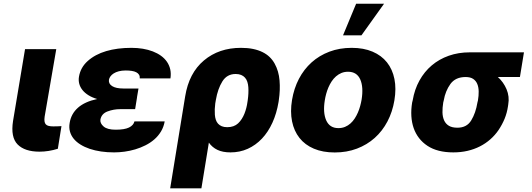

<svg xmlns="http://www.w3.org/2000/svg" viewBox="-20 -810 2860 1033"><path d="M50.1 -158.7 114.7 -545.5H282.7L220.2 -182.5Q218 -167.3 219.5 -157.1Q220.9 -147 226.4 -141Q231.9 -134.9 242 -132.5Q252.1 -130 267 -130Q282 -130 291.4 -130.5Q300.8 -131 310.7 -131.4L291.2 -9.6Q241.1 6 192.5 6Q113.3 6 74.9 -32.7Q36.6 -71.4 50.1 -158.7Z M354.8 -148.8Q362.6 -197.8 399.5 -230.5Q436.4 -263.1 502.8 -277.3Q475.9 -285.2 456 -297.6Q436.1 -310 423.7 -325.6Q411.2 -341.3 406.4 -359.4Q401.6 -377.5 404.8 -396.7Q413 -447.1 452.1 -481.9Q491.8 -517.4 551.3 -535Q610.8 -552.6 687.1 -552.6Q752.1 -552.6 802.2 -533.4Q827.1 -523.8 846.4 -509.8Q865.8 -495.7 878.4 -477.3Q891 -458.8 896 -436.6Q900.9 -414.4 897 -388.1H731.9Q733 -399.9 728 -408Q723 -416.2 712.9 -421.3Q702.8 -426.5 688.4 -428.6Q674 -430.8 656.2 -430.8Q635.3 -430.8 619.1 -426.5Q603 -422.2 591.8 -415.1Q580.6 -408 574.2 -399.1Q567.8 -390.3 566.1 -380.7Q563.2 -359.4 583.6 -346.6Q604 -333.8 643.8 -333.8H725.1L717 -286.2H717.3L707 -222.7H625.7Q591.3 -222.7 558.9 -210.6Q526.3 -198.5 520.2 -166.9Q517.4 -146.7 537.6 -129.3Q557.5 -112.2 602.6 -112.2Q649.9 -112.2 674 -123.9Q698.2 -135.7 703.5 -157H866.1Q860.8 -126.8 846.1 -102.5Q831.3 -78.1 810 -59.7Q788.7 -41.2 762.4 -28.1Q736.2 -14.9 707.6 -6.4Q679 2.1 649.9 6Q620.7 9.9 593.8 9.9Q519.9 9.9 462.7 -9.2Q434.3 -18.8 412.3 -32.7Q390.3 -46.5 376.1 -64.1Q361.9 -81.7 356.2 -103Q350.5 -124.3 354.8 -148.8Z M976.2 -291.2Q996.4 -416.9 1077.1 -484.7Q1157.7 -552.6 1276.6 -552.6Q1312.5 -552.6 1341.1 -546.7Q1369.7 -540.8 1392 -529.8Q1414.4 -518.8 1430.6 -503.2Q1446.7 -487.6 1457.7 -467.7Q1479.8 -427.9 1484 -377.3Q1488.3 -326.7 1480.1 -271.3L1478.7 -261.4Q1468.4 -199.6 1445.5 -149.5Q1422.6 -99.4 1389.2 -64.1Q1355.8 -28.8 1313 -9.4Q1270.2 9.9 1220.2 9.9Q1178.3 9.9 1150 -3.6Q1121.8 -17 1103.7 -42.6L1063.6 203.1H895.6ZM1136 -192.5Q1137.1 -177.9 1141.2 -165.7Q1145.2 -153.4 1153.2 -144.5Q1161.2 -135.7 1173.3 -130.7Q1185.4 -125.7 1202.4 -125.7Q1239 -125.7 1261 -146.3Q1272 -156.6 1280.5 -169.9Q1289.1 -183.2 1295.1 -198.3Q1301.1 -213.4 1305.2 -229.4Q1309.3 -245.4 1311.4 -261.4L1312.9 -271.3Q1318.2 -308.6 1316.1 -340.6Q1315 -356.5 1310.7 -369.7Q1306.5 -382.8 1298.1 -392.2Q1289.8 -401.6 1277.3 -406.8Q1264.9 -411.9 1247.9 -411.9Q1201.3 -411.9 1176.5 -372.2Q1151.6 -332.4 1141.3 -272L1138.1 -253.2Q1133.9 -221.9 1136 -192.5Z M1551.1 -272Q1561.4 -334.2 1588.2 -385.7Q1615.1 -437.1 1656.4 -474.3Q1697.8 -511.4 1752.3 -532Q1806.8 -552.6 1872.2 -552.6Q1936.4 -552.6 1984.4 -532.1Q2032.3 -511.7 2062 -474.4Q2091.6 -437.1 2102.1 -385.1Q2112.6 -333.1 2101.9 -269.9Q2091.6 -208.1 2064.5 -156.4Q2037.3 -104.8 1995.9 -67.8Q1954.5 -30.9 1900.2 -10.3Q1845.9 10.3 1780.9 10.3Q1716.6 10.3 1668.7 -10.1Q1620.7 -30.5 1591.3 -67.8Q1561.8 -105.1 1551.3 -157.1Q1540.8 -209.2 1551.1 -272ZM1735.1 -162.3Q1753.9 -120.7 1800.4 -120.7Q1820.3 -120.7 1836.5 -127.5Q1852.6 -134.2 1865.6 -145.8Q1878.6 -157.3 1888.5 -172.6Q1898.4 -187.9 1905.7 -204.9Q1913 -221.9 1917.8 -239.5Q1922.6 -257.1 1925.4 -273.4Q1936.4 -341.3 1918.3 -382.5Q1899.9 -424 1852.6 -424Q1833.1 -424 1816.9 -417.3Q1800.8 -410.5 1787.6 -399Q1774.5 -387.4 1764.4 -372.2Q1754.3 -356.9 1747 -339.8Q1739.7 -322.8 1734.9 -305Q1730.1 -287.3 1727.6 -271Q1716.6 -204.5 1735.1 -162.3ZM1825.6 -620 1896 -789.8H2046.2L1924.7 -620Z M2197.4 -258.5 2200.3 -269.9Q2210.2 -328.8 2236.7 -376.6Q2263.1 -424.4 2302.9 -458.1Q2342.7 -491.8 2394.5 -510.1Q2446.4 -528.4 2507.1 -528.4H2799L2777.3 -395.6H2658.7Q2673.7 -382.1 2685.4 -365.6Q2697.1 -349.1 2705.3 -329.9Q2721.9 -290.1 2714.5 -248.6L2713.1 -238.6Q2707.7 -202.1 2694.8 -170.8Q2681.8 -139.6 2662.6 -110.8Q2643.5 -82.7 2618.1 -60.4Q2592.7 -38 2562 -22.4Q2531.2 -6.7 2495.4 1.6Q2459.5 9.9 2419 9.9Q2333.5 9.9 2280.2 -25.2Q2253.2 -43 2234.6 -67.1Q2215.9 -91.3 2205.6 -120.9Q2195.3 -150.6 2193.2 -185.2Q2191.1 -219.8 2197.4 -258.5ZM2441.1 -122.9Q2491.5 -122.9 2515.3 -162.3Q2539.4 -201.7 2548.7 -258.5L2551.5 -269.9Q2555.8 -295.5 2555.4 -318.2Q2555 -340.9 2547.9 -358.1Q2540.8 -375.4 2525.7 -385.5Q2510.7 -395.6 2485.1 -395.6Q2430.8 -395.6 2403.4 -358.3Q2376.1 -320.3 2367.5 -269.9L2364.7 -258.5Q2360.1 -230.1 2360.6 -205.4Q2361.2 -180.8 2369.5 -162.3Q2377.8 -143.8 2395.1 -133.3Q2412.3 -122.9 2441.1 -122.9Z"/></svg>

Font: Inter P Extra Bold
Style: Italic
Weight: 800
Italic angle: 9.39999°
Designer: Rasmus Andersson
Foundry: rsms
Version: Version 3.018;git-588b23468